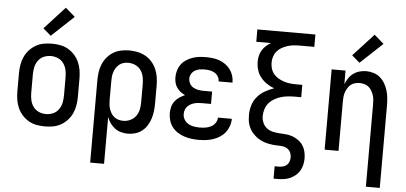

<svg xmlns="http://www.w3.org/2000/svg" viewBox="-60 -896 2619 1239"><g transform="rotate(5 1250.0 -276.0)"><path d="M250 8Q223 8 196 3Q169 -2 145.5 -15.5Q122 -29 103.5 -49.5Q85 -70 74 -94.5Q63 -119 58.5 -146Q54 -173 54 -200V-320Q54 -347 58.5 -374Q63 -401 74 -425.5Q85 -450 103.5 -470.5Q122 -491 145.5 -504.5Q169 -518 196 -523Q223 -528 250 -528Q277 -528 304 -523Q331 -518 354.5 -504.5Q378 -491 396.5 -470.5Q415 -450 426 -425.5Q437 -401 441.5 -374Q446 -347 446 -320V-200Q446 -173 441.5 -146Q437 -119 426 -94.5Q415 -70 396.5 -49.5Q378 -29 354.5 -15.5Q331 -2 304 3Q277 8 250 8ZM250 -72Q274 -72 296 -81.5Q318 -91 332 -110.5Q346 -130 351 -153Q356 -176 356 -200V-320Q356 -344 351 -367Q346 -390 332 -409.5Q318 -429 296 -438.5Q274 -448 250 -448Q226 -448 204 -438.5Q182 -429 168 -409.5Q154 -390 149 -367Q144 -344 144 -320V-200Q144 -176 149 -153Q154 -130 168 -110.5Q182 -91 204 -81.5Q226 -72 250 -72ZM237 -578 186 -622 319 -767 381 -713Z M562 215V-320Q562 -347 566 -373.5Q570 -400 580.5 -424.5Q591 -449 608.5 -469.5Q626 -490 648.5 -503.5Q671 -517 697.5 -522.5Q724 -528 751 -528Q778 -528 804.5 -522.5Q831 -517 855 -504Q879 -491 897 -470.5Q915 -450 926 -425.5Q937 -401 941.5 -374Q946 -347 946 -320V-200Q946 -175 943 -150.5Q940 -126 932.5 -102.5Q925 -79 912 -58Q899 -37 879.5 -21.5Q860 -6 836 1Q812 8 787 8Q765 8 743 2Q721 -4 703.5 -17Q686 -30 673 -48.5Q660 -67 652 -88V215ZM751 -72Q774 -72 796 -82Q818 -92 832 -111Q846 -130 851 -153.5Q856 -177 856 -200V-320Q856 -343 851 -366.5Q846 -390 832.5 -409Q819 -428 797 -438Q775 -448 751 -448Q736 -448 721 -444Q706 -440 694 -430.5Q682 -421 673.5 -408Q665 -395 660 -380.5Q655 -366 653.5 -350.5Q652 -335 652 -320V-200Q652 -185 653.5 -169.5Q655 -154 660 -139.5Q665 -125 673 -112Q681 -99 693.5 -89.5Q706 -80 721 -76Q736 -72 751 -72Z M1247 8Q1223 8 1199.5 5Q1176 2 1153 -5.5Q1130 -13 1109.5 -26Q1089 -39 1074.5 -58Q1060 -77 1053 -100.5Q1046 -124 1046 -148Q1046 -168 1051 -188Q1056 -208 1068.5 -224.5Q1081 -241 1098 -252.5Q1115 -264 1134 -272Q1118 -279 1104 -290Q1090 -301 1080 -315.5Q1070 -330 1066 -347.5Q1062 -365 1062 -382Q1062 -404 1068.5 -426Q1075 -448 1088 -465.5Q1101 -483 1120 -495.5Q1139 -508 1160 -515.5Q1181 -523 1203 -525.5Q1225 -528 1247 -528Q1269 -528 1291 -525.5Q1313 -523 1334 -515.5Q1355 -508 1373.5 -495Q1392 -482 1405 -464.5Q1418 -447 1425 -425.5Q1432 -404 1432 -382Q1432 -381 1432 -380.5Q1432 -380 1432 -379H1342Q1342 -379 1342 -379.5Q1342 -380 1342 -380Q1342 -397 1333 -411.5Q1324 -426 1310 -434Q1296 -442 1280 -445Q1264 -448 1247 -448Q1231 -448 1214.5 -445.5Q1198 -443 1183.5 -434.5Q1169 -426 1160.5 -411.5Q1152 -397 1152 -381Q1152 -364 1160.5 -348.5Q1169 -333 1184 -324.5Q1199 -316 1216 -313Q1233 -310 1250 -310H1306V-230H1250Q1237 -230 1224 -229Q1211 -228 1198 -224.5Q1185 -221 1173.5 -214.5Q1162 -208 1153 -198Q1144 -188 1140 -175.5Q1136 -163 1136 -150Q1136 -131 1146 -114Q1156 -97 1173 -87.5Q1190 -78 1209 -75Q1228 -72 1247 -72Q1266 -72 1284.5 -75Q1303 -78 1319.5 -86.5Q1336 -95 1347 -111Q1358 -127 1358 -146Q1358 -146 1358 -146Q1358 -146 1358 -146H1448Q1448 -146 1448 -145.5Q1448 -145 1448 -145Q1448 -122 1440 -99Q1432 -76 1417.5 -57.5Q1403 -39 1383 -26Q1363 -13 1340.5 -5.5Q1318 2 1294.5 5Q1271 8 1247 8Z M1750 215V135H1776Q1790 135 1804 131.5Q1818 128 1828.5 118.5Q1839 109 1843.5 95.5Q1848 82 1848 68Q1848 52 1841.5 37.5Q1835 23 1822 14Q1809 5 1793.5 2.5Q1778 0 1762.5 0Q1747 0 1731.5 -1.5Q1716 -3 1700.5 -6Q1685 -9 1670.5 -14Q1656 -19 1642 -26.5Q1628 -34 1616 -44Q1604 -54 1593.5 -65.5Q1583 -77 1575.5 -91Q1568 -105 1563.5 -120Q1559 -135 1557.5 -150.5Q1556 -166 1556 -181Q1556 -213 1565.5 -244Q1575 -275 1596 -299.5Q1617 -324 1645 -340Q1673 -356 1703 -366Q1678 -375 1655 -390.5Q1632 -406 1615 -427Q1598 -448 1590 -474.5Q1582 -501 1582 -529Q1582 -548 1586.5 -567Q1591 -586 1601 -602.5Q1611 -619 1625.5 -632Q1640 -645 1657 -655H1562V-735H1938V-655H1844Q1824 -655 1804 -653Q1784 -651 1765 -645Q1746 -639 1728 -629Q1710 -619 1697 -603.5Q1684 -588 1678 -569Q1672 -550 1672 -530Q1672 -509 1678 -490Q1684 -471 1697 -455.5Q1710 -440 1728 -430Q1746 -420 1765 -414Q1784 -408 1804 -406Q1824 -404 1844 -404H1882V-324H1844Q1821 -324 1798 -322Q1775 -320 1753 -313.5Q1731 -307 1710.5 -295.5Q1690 -284 1675 -267Q1660 -250 1652.5 -227.5Q1645 -205 1645 -182Q1645 -160 1653.5 -139Q1662 -118 1679.5 -104.5Q1697 -91 1718.5 -86Q1740 -81 1761.5 -80Q1783 -79 1805 -77Q1827 -75 1847.5 -67.5Q1868 -60 1886 -47Q1904 -34 1916 -15.5Q1928 3 1933 24.5Q1938 46 1938 68Q1938 88 1933.5 108.5Q1929 129 1918.5 147Q1908 165 1892 178.5Q1876 192 1857 200.5Q1838 209 1817 212Q1796 215 1776 215Z M2348 215V-320Q2348 -335 2346.5 -350.5Q2345 -366 2340 -380Q2335 -394 2327 -407.5Q2319 -421 2307 -430.5Q2295 -440 2280 -444Q2265 -448 2250 -448Q2235 -448 2220 -444Q2205 -440 2193 -430.5Q2181 -421 2173 -407.5Q2165 -394 2160 -380Q2155 -366 2153.5 -350.5Q2152 -335 2152 -320V0H2062V-520H2152V-432Q2160 -453 2172.5 -471.5Q2185 -490 2203 -503Q2221 -516 2242.5 -522Q2264 -528 2286 -528Q2310 -528 2334 -520.5Q2358 -513 2376 -497.5Q2394 -482 2406.5 -460.5Q2419 -439 2426 -416Q2433 -393 2435.5 -368.5Q2438 -344 2438 -320V215ZM2237 -578 2186 -622 2319 -767 2381 -713Z"/></g></svg>

Font: Iosevka SS04 Medium
Style: Regular
Weight: 500
Monospace: yes
Designer: Belleve Invis
Foundry: Belleve Invis
Version: Version 19.0.0; ttfautohint (v1.8.4)